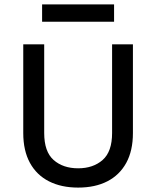

<svg xmlns="http://www.w3.org/2000/svg" viewBox="-20 -838 709 871"><path d="M85.5 -637H180.5V-234.5Q180.5 -150 223.2 -112.2Q266 -74.5 334.5 -74.5Q402.5 -74.5 445.5 -112.2Q488.5 -150 488.5 -234.5V-637H583V-234.5Q583 -154.5 552.8 -99.2Q522.5 -44 467 -15.5Q411.5 13 334.5 13Q258 13 202 -15.5Q146 -44 115.8 -99.2Q85.5 -154.5 85.5 -234.5ZM171 -818H497.5V-739.5H171Z"/></svg>

Font: Karla Medium
Style: Regular
Weight: 500
Designer: Jonathan Pinhorn
Version: Version 2.001